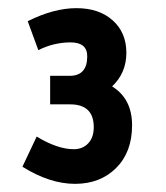

<svg xmlns="http://www.w3.org/2000/svg" viewBox="-20 -700 407 471"><path d="M152 -444H103V-514H151Q194 -514 194 -562Q194 -596 153 -596Q112 -596 74 -577L48 -648Q112 -680 167.5 -680Q223 -680 256.5 -650Q290 -620 290 -570.5Q290 -521 255 -488Q304 -458 304 -392.5Q304 -327 265 -288Q226 -249 164 -249Q102 -249 35 -291L70 -365Q121 -334 161 -334Q183 -334 196.5 -348.5Q210 -363 210 -388Q210 -444 152 -444Z"/></svg>

Font: Rambla
Style: Bold
Weight: 700
Designer: Martin Sommaruga
Foundry: Martin Sommaruga
Version: Version 1.001